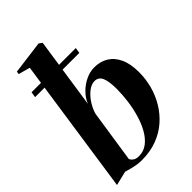

<svg xmlns="http://www.w3.org/2000/svg" viewBox="-242 -914 1022 1022"><g transform="rotate(-45 269.0 -403.0)"><path d="M209 -404Q222 -436 247.5 -461.5Q273 -487 305 -502.2Q337 -517.5 370.5 -517.5Q414.5 -517.5 448.2 -497.2Q482 -477 501.5 -435.5Q521 -394 521 -330Q521 -279.5 507.8 -230Q494.5 -180.5 468.2 -137Q442 -93.5 403.5 -60Q365 -26.5 314 -7.5Q263 11.5 200.5 11.5Q172.5 11.5 144.5 5.2Q116.5 -1 94 -8.5L13 11L126 -758.5L60.5 -776.5L63 -792.5L251 -817L268.5 -803.5ZM155.5 -42.5Q159 -32.5 171 -23.5Q183 -14.5 204 -14.5Q240 -14.5 267.8 -35.5Q295.5 -56.5 315.5 -91.8Q335.5 -127 348.5 -171Q361.5 -215 367.8 -262Q374 -309 374 -353Q374 -408 361.8 -436.5Q349.5 -465 319 -465Q295.5 -465 270.8 -445.8Q246 -426.5 227 -396.8Q208 -367 200 -337ZM40.5 -659.5H373.5L368.5 -628H35.5Z"/></g></svg>

Font: Merriweather 144pt
Style: Bold Italic
Weight: 700
Italic angle: -7.8°
Version: Version 2.101